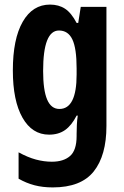

<svg xmlns="http://www.w3.org/2000/svg" viewBox="-20 -577 540 837"><path d="M198 -557Q236 -557 263.5 -539Q291 -521 314 -477H321L332 -547H444V-28Q444 101 388.5 170.5Q333 240 210 240Q166 240 130 230.5Q94 221 61 202V87Q101 109 136.5 118.5Q172 128 206 128Q257 128 285.5 103Q314 78 314 16V7Q314 -10 315 -32Q316 -54 319 -73H314Q292 -30 263.5 -10Q235 10 194 10Q120 10 78 -64Q36 -138 36 -270Q36 -407 79 -482Q122 -557 198 -557ZM237 -444Q168 -444 168 -268Q168 -184 185.5 -143Q203 -102 239 -102Q314 -102 314 -252V-279Q314 -366 295.5 -405Q277 -444 237 -444Z"/></svg>

Font: Noto Sans Lao UI ExtCond
Style: Bold
Weight: 700
Width: 2
Designer: Monotype Design Team
Foundry: Monotype Imaging Inc.
Version: Version 2.000; ttfautohint (v1.8.4.7-5d5b)